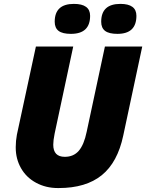

<svg xmlns="http://www.w3.org/2000/svg" viewBox="-20 -952 748 982"><path d="M259.8 -840.8Q259.8 -932.1 357.9 -932.1Q440.9 -932.1 440.9 -871.1Q440.9 -778.8 342.8 -778.8Q299.8 -778.8 279.8 -793.9Q259.8 -809.1 259.8 -840.8ZM497.6 -840.8Q497.6 -932.1 595.7 -932.1Q677.7 -932.1 677.7 -871.1Q677.7 -778.8 580.6 -778.8Q537.6 -778.8 517.6 -793.9Q497.6 -809.1 497.6 -840.8ZM275.9 9.8Q214.4 9.8 164.3 -17.3Q114.3 -44.4 87.4 -92Q60.5 -139.6 60.5 -196.3Q60.5 -198.2 60.5 -200.2Q60.5 -231.4 66.4 -263.2L163.6 -713.9H354.5L259.3 -268.1Q252.4 -233.9 252.4 -211.9Q252.4 -149.9 311.5 -149.9Q356.4 -149.9 383.1 -180.9Q409.7 -211.9 423.3 -277.8L516.6 -713.9H707.5L610.4 -258.8Q581.5 -121.6 500.5 -55.9Q419.4 9.8 280.3 9.8Q278.3 9.8 275.9 9.8Z"/></svg>

Font: Open Sans Hebrew Extra Bold
Style: Italic
Weight: 800
Italic angle: -12°
Foundry: Ascender Corporation, Yanek Iontef
Version: Version 2.001;PS 002.001;hotconv 1.0.70;makeotf.lib2.5.58329